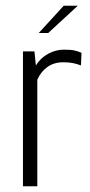

<svg xmlns="http://www.w3.org/2000/svg" viewBox="-20 -649 314 669"><path d="M60 0V-470H100L105 -421Q121 -447 147.5 -461.5Q174 -476 203 -476Q227 -476 240 -473Q253 -470 264 -465L262 -421Q249 -426 235 -429Q221 -432 200 -432Q168 -432 145 -415.5Q122 -399 110 -371V0ZM115 -534 202 -629H251L148 -534Z"/></svg>

Font: Smooch Sans Thin
Style: Regular
Weight: 400
Version: Version 1.010